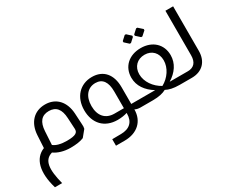

<svg xmlns="http://www.w3.org/2000/svg" viewBox="-134 -1171 2282 1898"><g transform="rotate(-30 1007.5 -222.5)"><path d="M581 -146 574 -272C566 -410 486 -498 361 -498C234 -498 153 -410 145 -272L137 -130C16 -82 -22 58 38 260H120C73 78 83 -23 184 -52C229 -20 295 0 368 0H370C433 0 483 -8 519 -23L578 -95C582 -110 583 -128 581 -146ZM370 -78H368C304 -78 252 -92 221 -117L230 -269C236 -371 278 -423 361 -423C443 -423 485 -371 490 -269L497 -143C499 -100 475 -78 370 -78Z M1167 -76H1103V-268C1103 -412 1029 -502 898 -502C763 -502 669 -404 669 -254C669 -103 761 -6 909 -6C952 -6 989 -12 1019 -22V-14C1019 79 965 131 865 131L766 132V206H865C1011 206 1103 119 1103 -14C1120 -4 1143 0 1167 0ZM912 -76C810 -76 752 -143 752 -254C752 -365 810 -433 898 -433C980 -433 1019 -373 1019 -268V-76Z M1402 -599 1449 -642V-656L1402 -699H1388L1341 -656V-642L1388 -599ZM1532 -599 1580 -642V-656L1532 -699H1518L1471 -656V-642L1518 -599ZM1542 -76C1629 -130 1682 -206 1682 -300C1682 -423 1593 -508 1459 -508C1324 -508 1233 -424 1233 -299C1233 -206 1288 -130 1376 -76H1162C1135 -76 1111 -56 1111 -39C1111 -20 1135 0 1161 0H1306C1377 0 1424 -12 1459 -31C1494 -12 1541 0 1612 0H1748V-76ZM1318 -290C1318 -375 1375 -432 1459 -432C1542 -432 1597 -374 1597 -290C1597 -204 1540 -120 1459 -76C1378 -120 1318 -203 1318 -290Z M1856 -705V-197C1856 -116 1817 -76 1749 -76H1744C1717 -76 1693 -56 1693 -39C1693 -20 1717 0 1744 0H1754C1869 -1 1944 -74 1944 -197V-705Z"/></g></svg>

Font: Hejaz
Style: Regular
Weight: 400
Designer: Bandar Raffah (Arabic) and Santiago Orozco (Latin)
Foundry: Caramella and Typemade
Version: Version 1.010;hotconv 1.0.109;makeotfexe 2.5.65596